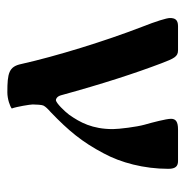

<svg xmlns="http://www.w3.org/2000/svg" viewBox="-11 -493 504 522"><g transform="rotate(-90 241.0 -232.0)"><path d="M43 -26C43 -6 51 0 64 0H150C171 0 179 -6 179 -19C179 -32 169 -70 163 -91C157 -112 151 -161 151 -177C151 -233 169 -266 190 -296C199 -308 222 -332 230 -332C233 -332 240 -329 243 -318C274 -205 303 -116 330 -45C343 -11 348 0 365 0H431C449 0 453 -9 453 -22C453 -31 444 -60 429 -98C390 -199 349 -332 328 -426C321 -460 303 -464 251 -464C233 -464 213 -457 207 -452C212 -439 218 -402 218 -395C218 -385 217 -370 215 -366C212 -360 206 -354 197 -346C147 -298 116 -261 85 -202C60 -156 43 -93 43 -26Z"/></g></svg>

Font: Monomakh Unicode
Style: Regular
Weight: 400
Version: Version 1.2